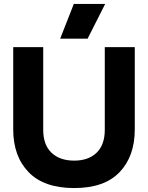

<svg xmlns="http://www.w3.org/2000/svg" viewBox="-20 -938 751 973"><path d="M354 -918H513L424 -742H285ZM47 -282V-699H199V-280Q199 -204 241 -164Q283 -124 356 -124Q428 -124 469.5 -164Q511 -204 511 -280V-699H663V-282Q663 -146 586 -65.5Q509 15 356 15Q203 15 125 -65.5Q47 -146 47 -282Z"/></svg>

Font: Prompt SemiBold
Style: Regular
Weight: 600
Designer: Katatrad Team
Foundry: CadsonDemak
Version: Version 1.000